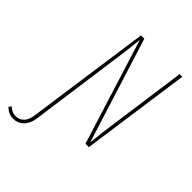

<svg xmlns="http://www.w3.org/2000/svg" viewBox="-340 -807 1129 1129"><g transform="rotate(45 224.5 -242.0)"><path d="M481 -681.2H502.9L407.2 0H378.9L172.9 -658.2Q168.5 -598.6 150.9 -476.1L85 0L71.8 97.2Q64.5 145 38.1 170.9Q11.7 196.8 -24.9 196.8Q-66.4 196.8 -95.2 166L-83 151.9Q-68.8 164.1 -56.4 169.9Q-43.9 175.8 -24.9 175.8Q3.4 175.8 23.4 155.8Q43.5 135.7 49.8 94.2L63 0L159.2 -681.2H187L393.1 -24.9Q400.4 -106 415 -205.1Z"/></g></svg>

Font: Fira Sans Compressed Thin
Style: Italic
Weight: 100
Width: 3
Italic angle: -8°
Designer: Carrois Corporate & Edenspiekermann AG
Foundry: Carrois Corporate GbR & Edenspiekermann AG
Version: Version 4.203;PS 004.203;hotconv 1.0.88;makeotf.lib2.5.64775